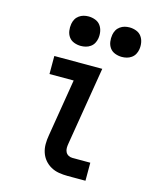

<svg xmlns="http://www.w3.org/2000/svg" viewBox="-113 -828 727 905"><g transform="rotate(15 250.0 -376.0)"><path d="M305 0Q283 0 262 -3.5Q241 -7 223 -17Q205 -27 192 -42.5Q179 -58 172.5 -77.5Q166 -97 166 -118.5Q166 -140 170 -162L216 -442H98V-530H332L269 -148Q267 -137 267 -126.5Q267 -116 271.5 -107Q276 -98 285 -93Q294 -88 305 -88H392V0ZM406 -608Q389 -608 373 -614Q357 -620 347.5 -633Q338 -646 335.5 -663Q333 -680 336 -697Q338 -709 344 -720Q350 -731 360.5 -738.5Q371 -746 382.5 -749Q394 -752 406 -752Q423 -752 439 -746Q455 -740 464.5 -727Q474 -714 477 -697Q480 -680 477 -663Q475 -651 469 -640Q463 -629 452.5 -621.5Q442 -614 430 -611Q418 -608 406 -608ZM206 -608Q189 -608 173 -614Q157 -620 147.5 -633Q138 -646 135.5 -663Q133 -680 136 -697Q138 -709 144 -720Q150 -731 160.5 -738.5Q171 -746 182.5 -749Q194 -752 206 -752Q223 -752 239 -746Q255 -740 264.5 -727Q274 -714 277 -697Q280 -680 277 -663Q275 -651 269 -640Q263 -629 252.5 -621.5Q242 -614 230 -611Q218 -608 206 -608Z"/></g></svg>

Font: Iosevka Curly Semibold Oblique
Style: Regular
Weight: 600
Italic angle: -9°
Monospace: yes
Designer: Belleve Invis
Foundry: Belleve Invis
Version: Version 11.1.0; ttfautohint (v1.8.3)